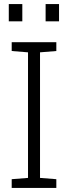

<svg xmlns="http://www.w3.org/2000/svg" viewBox="-20 -917 332 937"><path d="M37.1 0V-42.5L116.7 -48.8V-661.6L37.1 -668V-710.9H254.9V-668L175.3 -661.6V-48.8L254.9 -42.5V0ZM202.6 -813V-897H268.1V-813ZM22.9 -813V-897H88.9V-813Z"/></svg>

Font: Roboto Slab Light
Style: Regular
Weight: 300
Designer: Google
Version: Version 2.000; ttfautohint (v1.8.1.43-b0c9)